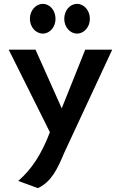

<svg xmlns="http://www.w3.org/2000/svg" viewBox="-20 -738 628 989"><path d="M134 -641C134 -599 164 -565 201 -565C237 -565 266 -599 266 -641C266 -684 237 -718 201 -718C164 -718 134 -684 134 -641ZM311 -641C311 -599 340 -565 377 -565C413 -565 443 -599 443 -641C443 -684 413 -718 377 -718C340 -718 311 -684 311 -641ZM74 194 175 231C244 200 277 130 309 53L558 -482H419L298 -180L163 -482H25L237 -57C194 57 142 135 74 194Z"/></svg>

Font: Bluebird
Style: Nrw
Weight: 400
Designer: Jasper
Foundry: Cannot Into Space Fonts
Version: Version 0.98